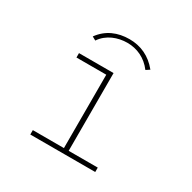

<svg xmlns="http://www.w3.org/2000/svg" viewBox="-142 -768 909 909"><g transform="rotate(30 312.5 -313.0)"><path d="M178 -539C209 -586 264 -606 316 -606C368 -606 418 -584 453 -537L473 -550C431 -602 377 -626 316 -626C252 -626 196 -603 158 -550ZM134 0H489V-24H330V-449H141V-425H304V-24H134Z"/></g></svg>

Font: Inconsolata Expanded ExtraLight
Style: Regular
Weight: 200
Width: 7
Monospace: yes
Designer: Raph Levien, Cyreal, Brenton Simpson
Foundry: Raph Levien, Cyreal, Google
Version: Version 3.100